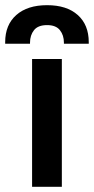

<svg xmlns="http://www.w3.org/2000/svg" viewBox="-63 -722 363 742"><path d="M61 0V-494H176V0ZM-43 -553V-559Q-43 -626 0 -664Q43 -702 119 -702Q195 -702 237.5 -664Q280 -626 280 -559V-553H184V-557Q184 -586 168.5 -605.5Q153 -625 119 -625Q84 -625 68.5 -605.5Q53 -586 53 -557V-553Z"/></svg>

Font: Space Grotesk Frontify SemiBold
Style: Regular
Weight: 600
Designer: Florian Karsten
Version: Version 2.000